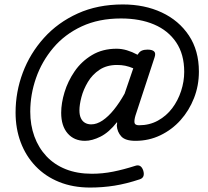

<svg xmlns="http://www.w3.org/2000/svg" viewBox="-20 -687 937 863"><path d="M255 -180Q255 -223 270 -272.5Q285 -322 315.5 -366.5Q346 -411 393.5 -439.5Q441 -468 504 -468Q527 -468 550.5 -461Q574 -454 598 -441L600 -443Q607 -455 617.5 -459.5Q628 -464 643 -464Q664 -464 672.5 -456Q681 -448 675 -430L589 -168Q583 -148 584.5 -136Q586 -124 605 -124Q652 -124 690 -145Q728 -166 754 -200.5Q780 -235 794 -278Q808 -321 808 -364Q808 -443 772 -496.5Q736 -550 672.5 -577Q609 -604 524 -604Q424 -604 347.5 -568.5Q271 -533 219.5 -472Q168 -411 142 -336.5Q116 -262 116 -185Q116 -125 134.5 -74Q153 -23 188.5 15Q224 53 275.5 73.5Q327 94 393 94Q441 94 488.5 84.5Q536 75 589 58Q614 50 624 80Q633 111 608 119Q548 139 494.5 147.5Q441 156 385 156Q308 156 246 131Q184 106 140 60Q96 14 73 -47.5Q50 -109 50 -181Q50 -274 82.5 -360.5Q115 -447 177.5 -516.5Q240 -586 329.5 -626.5Q419 -667 532 -667Q630 -667 707 -631Q784 -595 829 -527.5Q874 -460 874 -365Q874 -302 852 -246Q830 -190 791.5 -147Q753 -104 701 -79Q649 -54 589 -54Q543 -54 525 -74Q507 -94 505 -122Q505 -126 506 -130Q507 -134 506 -138Q470 -92 432 -73Q394 -54 362 -54Q313 -54 284 -87.5Q255 -121 255 -180ZM337 -191Q337 -170 343.5 -156Q350 -142 362 -135Q374 -128 390 -128Q415 -128 441 -145.5Q467 -163 492 -194Q517 -225 540 -266L579 -380Q560 -388 543 -391.5Q526 -395 506 -395Q460 -395 427.5 -373.5Q395 -352 375 -318.5Q355 -285 346 -250.5Q337 -216 337 -191Z"/></svg>

Font: Playwrite CO
Style: Regular
Weight: 400
Designer: Veronika Burian, José Scaglione
Foundry: TypeTogether
Version: Version 1.000